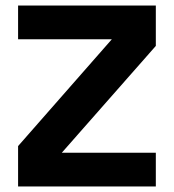

<svg xmlns="http://www.w3.org/2000/svg" viewBox="-20 -670 625 690"><path d="M45 -650H540V-505L202 -121H540V0H45V-145L382 -529H45Z"/></svg>

Font: Overused Grotesk
Style: Bold
Weight: 700
Version: Version 0.003